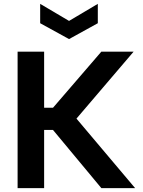

<svg xmlns="http://www.w3.org/2000/svg" viewBox="-20 -965 733 985"><path d="M70.3 -700H206.4V-412.2H251.9L499.9 -700H665.5L372.3 -356.5L673.1 0H499.9L251.9 -298.3H206.4V0H70.3ZM186.1 -845.9V-945.2L334.2 -857.7L481.8 -945.2V-845.9L334.2 -764.5Z"/></svg>

Font: AF Albert Sans Medium
Style: Regular
Weight: 500
Designer: Andreas Rasmussen
Foundry: a.Foundry
Version: Version 1.300;Glyphs 3.2 (3231)